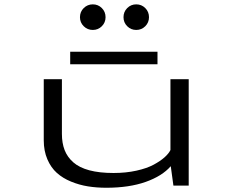

<svg xmlns="http://www.w3.org/2000/svg" viewBox="-20 -874 1090 904"><path d="M356.5 -793Q356.5 -818.5 374.2 -836Q392 -853.5 417 -853.5Q442 -853.5 459.5 -836Q477 -818.5 477 -793Q477 -768 459.5 -750.5Q442 -733 417 -733Q392 -733 374.2 -750.5Q356.5 -768 356.5 -793ZM561.5 -793Q561.5 -818.5 579 -836Q596.5 -853.5 621.5 -853.5Q646.5 -853.5 664 -836Q681.5 -818.5 681.5 -793Q681.5 -768 664 -750.5Q646.5 -733 621.5 -733Q596.5 -733 579 -750.5Q561.5 -768 561.5 -793ZM310.5 -630.5H721.5V-571.5H310.5ZM480.5 10Q435 10 394.2 3.5Q353.5 -3 314.5 -19Q275.5 -35 247.8 -59.8Q220 -84.5 203 -124Q186 -163.5 186 -213.5V-501H271.5V-243.5Q271.5 -200.5 284.2 -167.5Q297 -134.5 325 -109.8Q353 -85 400.5 -72.2Q448 -59.5 514.5 -59.5Q573 -59.5 622.5 -70.5Q672 -81.5 703.8 -98.8Q735.5 -116 755 -133.5Q774.5 -151 782.5 -167.5V-501H868.5V0H796.5L784 -91.5Q743.5 -45 665.8 -17.5Q588 10 480.5 10Z"/></svg>

Font: League Mono Extended Light
Style: Regular
Weight: 300
Width: 9
Designer: Tyler Finck
Foundry: The League of Moveable Type / Tyler Finck
Version: Version 2.210